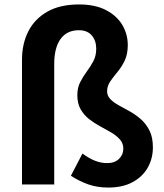

<svg xmlns="http://www.w3.org/2000/svg" viewBox="-20 -830 740 864"><path d="M467 14Q418 14 378 0Q338 -14 299 -39L351 -139Q381 -117 408 -106.5Q435 -96 462 -96Q496 -96 515.5 -115Q535 -134 535 -161Q535 -185 519.5 -202.5Q504 -220 481 -233.5Q458 -247 431 -261.5Q404 -276 381 -294Q358 -312 343 -338Q328 -364 328 -402Q328 -435 341 -460.5Q354 -486 370.5 -508Q387 -530 400 -554.5Q413 -579 413 -611Q413 -647 393 -670.5Q373 -694 335 -694Q281 -694 252.5 -654.5Q224 -615 224 -542V0H79V-561Q79 -633 107.5 -689Q136 -745 193 -777.5Q250 -810 336 -810Q408 -810 457 -784.5Q506 -759 530.5 -717.5Q555 -676 555 -627Q555 -586 541 -557Q527 -528 508.5 -506Q490 -484 476 -463.5Q462 -443 462 -419Q462 -399 477 -383.5Q492 -368 515.5 -355.5Q539 -343 565.5 -328Q592 -313 615 -292.5Q638 -272 653 -242Q668 -212 668 -167Q668 -117 645 -76Q622 -35 577 -10.5Q532 14 467 14Z"/></svg>

Font: Noto Sans SC
Style: Bold
Weight: 700
Designer: Ryoko NISHIZUKA  (kana, bopomofo & ideographs); Paul D. Hunt (Latin, Greek & Cyrillic); Sandoll Communications , Soo-you
Foundry: Adobe
Version: Version 2.004-H2;hotconv 1.0.118;makeotfexe 2.5.65603